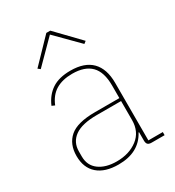

<svg xmlns="http://www.w3.org/2000/svg" viewBox="-189 -890 923 1014"><g transform="rotate(-30 272.5 -383.5)"><path d="M251 -780H275L410 -640L396 -629L263 -763L130 -629L116 -640ZM64 -137Q64 -209 110 -249Q156 -289 264 -289H413V-366Q413 -448 375 -486.5Q337 -525 261 -525Q201 -525 161 -501Q121 -477 100 -425L82 -433Q105 -487 148 -515.5Q191 -544 261 -544Q347 -544 390.5 -499.5Q434 -455 434 -370V-19H522V0H443Q427 0 420 -7Q413 -14 413 -30V-81H410Q360 13 235 13Q153 13 108.5 -26Q64 -65 64 -137ZM413 -155V-271H265Q174 -271 130.5 -239.5Q87 -208 87 -152V-121Q87 -66 127.5 -36Q168 -6 235 -6Q311 -6 362 -45Q413 -84 413 -155Z"/></g></svg>

Font: IBM Plex Sans JP Thin
Style: Regular
Weight: 100
Designer: Mike Abbink; Paul van der Laan; Pieter van Rosmalen; Wujin Sim; Yejin Wi; Jinhee Kim; Boomi Park; Yona Kim; Kichan Ma
Foundry: Sandoll Inc.
Version: Version 1.001